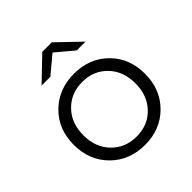

<svg xmlns="http://www.w3.org/2000/svg" viewBox="-197 -873 1020 1020"><g transform="rotate(-45 313.5 -363.0)"><path d="M505.5 -70.5Q430 5 314 5Q198 5 122 -70.5Q46 -146 46 -263Q46 -380 122 -455Q198 -530 314 -530Q430 -530 505.5 -455Q581 -380 581 -263Q581 -146 505.5 -70.5ZM173.5 -411Q118 -354 118 -263Q118 -172 173.5 -115Q229 -58 314 -58Q399 -58 454 -115Q509 -172 509 -263Q509 -354 454 -411Q399 -468 314 -468Q229 -468 173.5 -411ZM148 -607 277 -731H349L478 -607H412L313 -690L214 -607Z"/></g></svg>

Font: Belfius21
Style: Regular
Weight: 400
Designer: Montserrat's base design by Julieta Ulanovsky, modified by Coast SPRL for Belfius Bank NV.
Foundry: Montserrat's base design by Julieta Ulanovsky, modified by Coast SPRL for Belfius Bank NV.
Version: Version 2.000;FEAKit 1.0